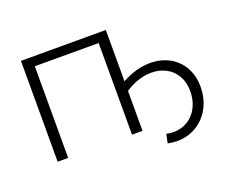

<svg xmlns="http://www.w3.org/2000/svg" viewBox="-133 -906 1470 1252"><g transform="rotate(-20 602.0 -280.0)"><path d="M903 -399Q976 -399 1034.5 -368Q1093 -337 1127 -278.5Q1161 -220 1161 -142Q1161 -61 1126.5 3.5Q1092 68 1032 104Q972 140 899 140Q865 140 833 133L846 71Q872 77 895 77Q950 77 994 50Q1038 23 1063 -26Q1088 -75 1088 -137Q1088 -199 1062 -244Q1036 -289 991 -313Q946 -337 890 -337Q798 -337 707 -277V0H634V-636H191V0H118V-700H707V-344Q807 -399 903 -399Z"/></g></svg>

Font: APTA Sans Regular
Style: Regular
Weight: 400
Version: Version 7.200